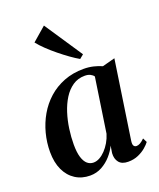

<svg xmlns="http://www.w3.org/2000/svg" viewBox="-152 -917 847 1021"><g transform="rotate(-20 271.5 -407.0)"><path d="M447.5 -89.5Q444.5 -68.5 450 -60.8Q455.5 -53 465.5 -53Q475 -53 486.2 -59.2Q497.5 -65.5 511 -79L523 -55Q514.5 -43 496.5 -27.5Q478.5 -12 453 -0.8Q427.5 10.5 395.5 10.5Q360 10.5 343.8 -9.5Q327.5 -29.5 329.5 -61.5L336 -102.5Q323 -74.5 300.2 -48.8Q277.5 -23 247 -6.2Q216.5 10.5 180.5 10.5Q133.5 10.5 97.5 -12.5Q61.5 -35.5 41.5 -78.2Q21.5 -121 21.5 -180.5Q21.5 -233.5 35 -285Q48.5 -336.5 74.5 -381.5Q100.5 -426.5 139 -461Q177.5 -495.5 228 -515.2Q278.5 -535 340 -535Q368.5 -535 394.8 -528.8Q421 -522.5 442 -513L513.5 -532ZM383 -476.5Q376.5 -486 364 -492.2Q351.5 -498.5 333 -498.5Q294.5 -498.5 265 -478.5Q235.5 -458.5 214.2 -424.8Q193 -391 179.5 -348.8Q166 -306.5 159.8 -261.5Q153.5 -216.5 153.5 -174.5Q153.5 -129.5 162.2 -101.8Q171 -74 186 -61.2Q201 -48.5 220.5 -48.5Q238 -48.5 255.2 -58Q272.5 -67.5 288.2 -84Q304 -100.5 316.8 -122.2Q329.5 -144 337 -169ZM341.5 -590.5Q319.5 -603 292.2 -622.5Q265 -642 236.8 -665Q208.5 -688 184 -711.5Q159.5 -735 143 -756L221 -823.5L364 -609Z"/></g></svg>

Font: Merriweather 96pt SemiBold
Style: Italic
Weight: 600
Italic angle: -7.8°
Version: Version 2.101